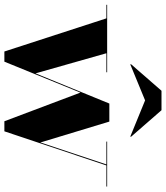

<svg xmlns="http://www.w3.org/2000/svg" viewBox="40 -788 758 878"><g transform="rotate(90 419.0 -349.0)"><path d="M439 -633.5 275 -566 273 -568.5 395 -708.5H484L606 -568.5L604 -566ZM315.5 -132.5 453.5 -470H536L631.5 -155L732 -456.5H627.5V-460H833V-456.5H736.5L580.5 10H534.5L403.5 -337.5L262 10H215.5L64 -456.5H2V-460H310.5V-456.5H223.5Z"/></g></svg>

Font: Bodoni* 48
Style: Bold
Weight: 700
Version: Version 2.2